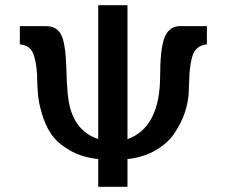

<svg xmlns="http://www.w3.org/2000/svg" viewBox="-20 -715 876 735"><path d="M56 -545V-615H155Q198 -615 214.5 -581.5Q231 -548 234 -456Q236 -345 249 -300Q275 -209 356 -183V-695H468V-182Q593 -228 593 -424Q593 -521 608 -566Q623 -611 664 -615H723H772V-545Q749 -543 735 -530.5Q721 -518 715 -495Q709 -472 707 -452.5Q705 -433 704 -400.5Q703 -368 702 -353Q699 -318 687 -282.5Q675 -247 650 -208Q625 -169 578 -141Q531 -113 468 -106V0H356V-106Q292 -113 245.5 -140.5Q199 -168 176.5 -201Q154 -234 141 -278Q128 -322 125.5 -352.5Q123 -383 122 -416Q122 -426 122 -431Q118 -487 105 -514.5Q92 -542 56 -545Z"/></svg>

Font: Coval
Style: Medium
Weight: 500
Foundry: Context Ltd
Version: Version 001.000